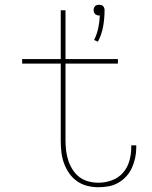

<svg xmlns="http://www.w3.org/2000/svg" viewBox="-20 -778 640 806"><path d="M391 -603 375 -610Q387 -634 392.5 -660.5Q398 -687 399 -713Q399 -713 398 -713Q397 -713 396 -713Q391 -713 387 -714.5Q383 -716 379.5 -719Q376 -722 374.5 -726.5Q373 -731 373 -736Q373 -740 374.5 -744.5Q376 -749 379.5 -752.5Q383 -756 387 -757Q391 -758 396 -758Q401 -758 405 -757Q409 -756 412.5 -752.5Q416 -749 417.5 -744.5Q419 -740 419 -736Q419 -701 413 -667Q407 -633 391 -603ZM393 8Q369 8 345.5 2Q322 -4 302.5 -18Q283 -32 269.5 -52Q256 -72 248 -94.5Q240 -117 237.5 -141Q235 -165 235 -189V-511H73V-530H235V-735H255V-530H475V-511H255V-189Q255 -168 257.5 -146.5Q260 -125 266.5 -105Q273 -85 284.5 -66.5Q296 -48 313 -35Q330 -22 351 -16.5Q372 -11 393 -11Q422 -11 449.5 -21Q477 -31 496 -52.5Q515 -74 523 -102.5Q531 -131 531 -159Q531 -162 531 -164Q531 -166 531 -168H552Q552 -165 552 -163Q552 -161 552 -158Q552 -137 547.5 -115.5Q543 -94 534 -74Q525 -54 510.5 -38Q496 -22 477 -11Q458 0 436.5 4Q415 8 393 8Z"/></svg>

Font: Iosevka Curly Slab ThEx
Style: Regular
Weight: 100
Width: 7
Monospace: yes
Designer: Belleve Invis
Foundry: Belleve Invis
Version: Version 11.1.0; ttfautohint (v1.8.3)